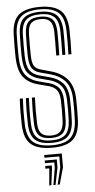

<svg xmlns="http://www.w3.org/2000/svg" viewBox="-66 -845 547 1106"><g transform="rotate(-5 207.5 -292.0)"><path d="M208.5 -49.2Q161 -49.2 139.2 -70.4Q117.5 -91.5 116 -141.2Q114.8 -178 115 -214.1Q115.2 -250.2 117.2 -290.5H134.8Q133 -249.2 132.8 -216.2Q132.5 -183.2 133.8 -141.5Q135 -99.2 152.6 -81.2Q170.2 -63.2 208.5 -63.2Q246 -63.2 263 -81.5Q280 -99.8 281.8 -141.5Q283.2 -176.5 283.4 -204.1Q283.5 -231.8 282.2 -261.8Q281 -301 265.4 -320.5Q249.8 -340 220.2 -347.8L159.2 -364Q103.8 -378.5 74.8 -415.5Q45.8 -452.5 43.8 -531.8Q42.5 -589.5 44.5 -662.2Q46.8 -741 85.5 -774.1Q124.2 -807.2 208 -807.2Q286 -807.2 325.1 -775.2Q364.2 -743.2 367 -661.8Q367.8 -637.5 367.5 -599Q367.2 -560.5 366 -519.8H348.5Q349.8 -557.8 349.9 -596.4Q350 -635 349.2 -661Q347 -733.8 312.9 -763.5Q278.8 -793.2 208 -793.2Q132.8 -793.2 98.4 -763Q64 -732.8 62 -661.8Q61.2 -633.2 61 -596.6Q60.8 -560 61.5 -532Q63 -462.2 87.6 -428.2Q112.2 -394.2 163.5 -380.5L224 -364.5Q258 -355.5 278.1 -332.9Q298.2 -310.2 300 -262.5Q300.8 -232.8 300.8 -202.9Q300.8 -173 299.5 -141Q297.5 -92 276.4 -70.6Q255.2 -49.2 208.5 -49.2ZM208.5 -21Q143.5 -21 113.2 -48.2Q83 -75.5 80.8 -140Q78.5 -218.5 82.2 -290.5H99.8Q98 -256.2 97.5 -219.6Q97 -183 98.5 -140.5Q100.5 -83.5 126.2 -59.4Q152 -35.2 208.5 -35.2Q264.8 -35.2 289.8 -59.9Q314.8 -84.5 317 -140.5Q318.2 -170.8 318.5 -201.2Q318.8 -231.8 317.5 -263Q315.8 -315.2 292.9 -342.6Q270 -370 227.8 -381.2L167.2 -397.2Q127 -408 103.9 -436.1Q80.8 -464.2 79 -532.8Q78.2 -563.8 78.6 -596.2Q79 -628.8 79.8 -661.2Q81.5 -724.8 111.5 -751.9Q141.5 -779 208 -779Q270 -779 299.8 -752.4Q329.5 -725.8 331.8 -660.5Q332.5 -635.8 332.2 -597Q332 -558.2 330.8 -519.8H313.2Q314.2 -559 314.5 -597Q314.8 -635 314 -660Q312.2 -718.5 286.1 -741.6Q260 -764.8 208 -764.8Q151 -764.8 124.9 -740.9Q98.8 -717 97.2 -660.8Q96.5 -630.5 96.2 -596.9Q96 -563.2 96.8 -533Q98 -474.2 116.5 -449Q135 -423.8 171.5 -414L231.5 -398Q278.5 -385.5 305.8 -354.9Q333 -324.2 335.2 -263.8Q336.5 -229.8 336.2 -200.8Q336 -171.8 334.8 -140Q332.2 -76.8 303.1 -48.9Q274 -21 208.5 -21ZM208.5 7.2Q126 7.2 87.1 -25.8Q48.2 -58.8 45.5 -138.8Q44.5 -177.5 44.6 -215.5Q44.8 -253.5 47.2 -290.5H65Q63 -261 62.4 -223.8Q61.8 -186.5 63.2 -139.5Q65.8 -67.2 100.1 -37.1Q134.5 -7 208.5 -7Q282.8 -7 316 -37.8Q349.2 -68.5 352.2 -139.5Q353.5 -169 353.8 -200.6Q354 -232.2 352.8 -264.5Q350.5 -330.5 319.9 -365.4Q289.2 -400.2 235.5 -414.8L175.5 -431Q144.8 -439.2 130.1 -460.8Q115.5 -482.2 114.2 -533.8Q113.5 -565.5 113.9 -596.1Q114.2 -626.8 115 -660.5Q116.2 -708.5 137.9 -729.6Q159.5 -750.8 208 -750.8Q251.5 -750.8 273.1 -730.5Q294.8 -710.2 296.5 -659.5Q297.2 -634 297 -596.5Q296.8 -559 295.8 -519.8H278Q279 -559.8 279.2 -596.1Q279.5 -632.5 278.8 -659Q277.5 -701.2 260.6 -719Q243.8 -736.8 208 -736.8Q170 -736.8 151.8 -719.4Q133.5 -702 132.5 -659.2Q131.8 -627.8 131.5 -596.4Q131.2 -565 132 -534.2Q133 -488 144.9 -471.2Q156.8 -454.5 179.8 -448.2L239.2 -431.5Q301 -414.5 334.4 -375Q367.8 -335.5 370.5 -265.2Q371.5 -235.2 371.2 -201.5Q371 -167.8 370 -138.8Q366.8 -60.5 329.2 -26.6Q291.8 7.2 208.5 7.2ZM221.2 222.2 245 124.2V60.8H159.2V45H260.8V124.2L233.5 222.2ZM197 222.2 213.2 124.2V92.5H159.2V76.8H229V124.2L209.2 222.2ZM172.8 222.2 181.5 124.2H159.2V108.5H197.2V124.2L185 222.2Z"/></g></svg>

Font: Big Shoulders Inline Text Medium
Style: Regular
Weight: 500
Designer: Patric King
Foundry: XO Type Co
Version: Version 1.000